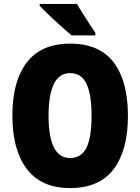

<svg xmlns="http://www.w3.org/2000/svg" viewBox="-20 -947 714 977"><path d="M631 -358Q631 -182 558 -86Q485 10 337 10Q191 10 117 -86.5Q43 -183 43 -359Q43 -534 116.5 -629.5Q190 -725 337 -725Q486 -725 558.5 -629.5Q631 -534 631 -358ZM227 -358Q227 -252 254 -197.5Q281 -143 337 -143Q395 -143 420.5 -196.5Q446 -250 446 -358Q446 -466 420 -520.5Q394 -575 337 -575Q281 -575 254 -519.5Q227 -464 227 -358ZM372 -927Q383 -907 401 -878.5Q419 -850 436.5 -823Q454 -796 465 -781V-767H344Q330 -779 307.5 -798.5Q285 -818 260.5 -841Q236 -864 215 -884Q194 -904 182 -917V-927Z"/></svg>

Font: Noto Sans Thai Cond Blk
Style: Regular
Weight: 900
Width: 3
Designer: Monotype Design Team
Foundry: Monotype Imaging Inc.
Version: Version 2.002; ttfautohint (v1.8.4.7-5d5b)